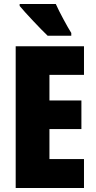

<svg xmlns="http://www.w3.org/2000/svg" viewBox="-20 -947 483 967"><path d="M261 -927H79V-917C105 -885 188 -797 220 -767H339V-781C321 -809 278 -888 261 -927ZM403 0V-146H229V-297H390V-441H229V-570H403V-714H59V0Z"/></svg>

Font: Noto Sans Georgian ExtraCondensed Black
Style: Regular
Weight: 900
Width: 2
Designer: Monotype Design Team, Akaki Razmadze
Foundry: Google LLC
Version: Version 2.005